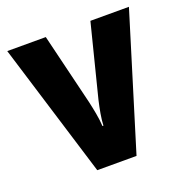

<svg xmlns="http://www.w3.org/2000/svg" viewBox="-105 -645 712 740"><g transform="rotate(-20 251.5 -275.0)"><path d="M171 0H332L501 -550H343L268 -253C260 -218 253 -182 252 -153H248C246 -189 238 -225 231 -257L160 -550H2Z"/></g></svg>

Font: Noto Sans Khmer Condensed ExtraBold
Style: Regular
Weight: 800
Width: 3
Designer: Danh Hong and the Monotype Design Team
Foundry: Monotype Imaging Inc.
Version: Version 2.004